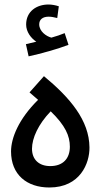

<svg xmlns="http://www.w3.org/2000/svg" viewBox="-20 -830 447 852"><path d="M107 -580C163 -592 237 -613 284 -631L267 -683C250 -676 230 -669 208 -663C185 -669 154 -691 154 -722C154 -743 169 -756 196 -756C209 -756 221 -753 234 -750L241 -802C227 -807 209 -810 195 -810C143 -810 96 -780 96 -721C96 -689 117 -661 141 -645C128 -642 115 -639 95 -634ZM199 2C336 2 378 -106 377 -176C376 -296 291 -396 175 -492L111 -420L149 -387C62 -301 29 -217 29 -158C29 -55 99 2 199 2ZM203 -93C154 -93 122 -121 122 -170C122 -217 150 -279 205 -336C270 -273 290 -227 290 -179C290 -127 260 -93 203 -93Z"/></svg>

Font: Noto Sans Arabic UI SmCn Md
Style: Regular
Weight: 500
Width: 4
Designer: Monotype Design Team, Nadine Chahine and Nizar Qandah
Foundry: Monotype Imaging Inc.
Version: Version 2.010